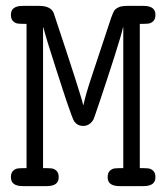

<svg xmlns="http://www.w3.org/2000/svg" viewBox="-20 -631 565 651"><path d="M17 -30Q17 -45 24.5 -52Q32 -59 41 -60Q50 -61 70 -61V-550Q50 -550 41 -551Q32 -552 24.5 -559Q17 -566 17 -581Q17 -611 57 -611H113Q152 -611 162 -587Q255 -308 262 -275H263Q270 -309 290 -369L357 -571Q363 -587 366.5 -593.5Q370 -600 380.5 -605.5Q391 -611 411 -611H467Q507 -611 507 -581Q507 -566 499.5 -559Q492 -552 483 -551Q474 -550 454 -550V-61Q474 -61 483 -60Q492 -59 499.5 -52Q507 -45 507 -30Q507 0 467 0H385Q345 0 345 -30Q345 -45 352.5 -52Q360 -59 369 -60Q378 -61 398 -61V-538H397Q392 -514 367.5 -437.5Q343 -361 321 -295.5Q299 -230 297 -226Q284 -204 262 -204Q243 -204 232 -219Q227 -225 206 -287Q205 -289 193.5 -325Q182 -361 169 -400.5Q156 -440 143.5 -481Q131 -522 127 -538H126V-61Q146 -61 155 -60Q164 -59 171.5 -52Q179 -45 179 -30Q179 0 139 0H57Q17 0 17 -30Z"/></svg>

Font: CMU Typewriter Text
Style: Regular
Weight: 500
Monospace: yes
Version: Version 0.7.0